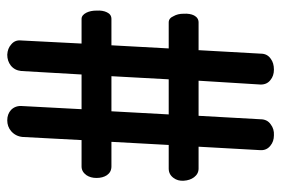

<svg xmlns="http://www.w3.org/2000/svg" viewBox="-145 -628 790 540"><g transform="rotate(90 250.0 -358.0)"><path d="M301.8 -437.5 293 -276.4H194.3L203.1 -437.5ZM121.1 -521.5H43Q30.3 -521.5 23.4 -508.8Q17.6 -497.1 18.6 -479.5Q18.6 -462.9 25.4 -451.2Q31.2 -437.5 43 -437.5H116.2L107.4 -276.4H33.2Q20.5 -276.4 14.6 -263.7Q8.8 -252 9.8 -234.4Q9.8 -217.8 15.6 -206.1Q22.5 -192.4 33.2 -192.4H102.5L93.8 -22.5Q91.8 -4.9 105.5 5.9Q116.2 15.6 133.8 16.6Q151.4 16.6 164.1 6.8Q177.7 -3.9 179.7 -22.5L189.5 -192.4H287.1L278.3 -26.4Q276.4 -6.8 289.1 5.9Q300.8 16.6 318.4 16.6Q335.9 16.6 348.6 5.9Q363.3 -6.8 365.2 -26.4L374 -192.4H448.2Q462.9 -192.4 472.7 -206.1Q480.5 -217.8 480.5 -234.4Q480.5 -252 472.7 -263.7Q463.9 -276.4 448.2 -276.4H378.9L387.7 -437.5H454.1Q470.7 -437.5 480.5 -451.2Q489.3 -462.9 488.3 -479.5Q487.3 -497.1 478.5 -508.8Q468.8 -521.5 454.1 -521.5H392.6L402.3 -695.3Q403.3 -712.9 389.6 -723.6Q377.9 -733.4 360.4 -733.4Q342.8 -734.4 330.1 -724.6Q315.4 -714.8 315.4 -695.3L305.7 -521.5H207L217.8 -696.3Q217.8 -713.9 205.1 -723.6Q193.4 -733.4 175.8 -733.4Q157.2 -733.4 145.5 -724.6Q130.9 -714.8 130.9 -696.3Z"/></g></svg>

Font: GungsuhChe
Style: Regular
Weight: 400
Monospace: yes
Version: Version 2.21